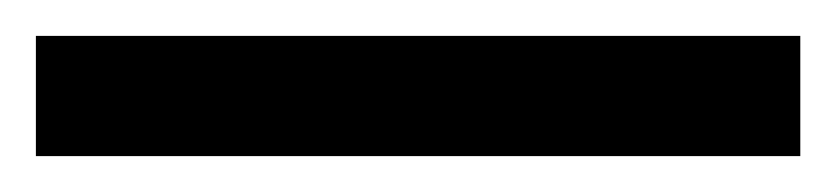

<svg xmlns="http://www.w3.org/2000/svg" viewBox="-22 68 466 107"><path d="M424 155V88H-2V155Z"/></svg>

Font: Noto Sans Gujarati UI SemiCondensed SemiBold
Style: Regular
Weight: 600
Width: 4
Designer: Jelle Bosma - Monotype Design Team, Universal Thirst
Foundry: Monotype Imaging Inc.
Version: Version 2.106